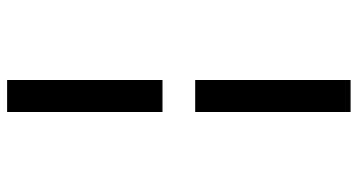

<svg xmlns="http://www.w3.org/2000/svg" viewBox="-253 -610 1006 540"><g transform="rotate(90 250.0 -340.0)"><path d="M205 -386V-823H295V-386ZM205 143V-294H295V143Z"/></g></svg>

Font: Iosevka Custom Medium
Style: Regular
Weight: 500
Monospace: yes
Designer: Belleve Invis
Foundry: Belleve Invis
Version: Version 32.5.0; ttfautohint (v1.8.4)